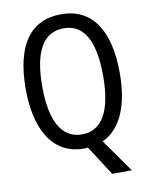

<svg xmlns="http://www.w3.org/2000/svg" viewBox="-96 -794 811 1034"><g transform="rotate(-10 309.5 -277.0)"><path d="M567 -358C567 -594 477 -724 311 -724C139 -724 53 -596 53 -359C53 -154 127 10 307 10C314 10 323 9 328 8L432 170H540L412 -11C513 -56 567 -178 567 -358ZM143 -358C143 -546 197 -647 311 -647C422 -647 476 -547 476 -358C476 -168 421 -67 310 -67C199 -67 143 -170 143 -358Z"/></g></svg>

Font: Noto Sans Gujarati UI Condensed
Style: Regular
Weight: 400
Width: 3
Designer: Jelle Bosma - Monotype Design Team, Universal Thirst
Foundry: Monotype Imaging Inc.
Version: Version 2.106